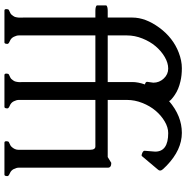

<svg xmlns="http://www.w3.org/2000/svg" viewBox="-7 -832 839 865"><g transform="rotate(90 412.5 -399.5)"><path d="M348.6 -642.6 352.5 -670.9Q352.5 -697.8 333.7 -717.8Q314.9 -737.8 289.1 -737.8Q263.2 -737.8 236.3 -721.9Q209.5 -706.1 188.2 -680.9Q167 -655.8 153.3 -621.3Q139.6 -586.9 139.6 -552.2V-465.3H349.6V-576.2Q349.6 -602.1 360.4 -632.8Q348.6 -635.7 348.6 -642.6ZM687.5 -465.3 713.9 -481.4Q735.4 -481.4 735.4 -466.3V-64.5Q735.4 -54.7 741.5 -42.2Q747.6 -29.8 760.5 -24.4Q773.4 -19 773.4 -13.7Q773.4 0 767.1 0H622.6Q616.2 0 616.2 -8.8Q616.2 -17.6 620.4 -20Q624.5 -22.5 630.6 -24.9Q636.7 -27.3 640.1 -30.8Q655.3 -45.9 655 -64.7Q654.8 -83.5 654.8 -85.4V-385.7Q654.8 -409.7 639.6 -409.7H430.2V-64.5Q430.2 -54.7 436.3 -42.2Q442.4 -29.8 455.3 -24.4Q468.3 -19 468.3 -13.7Q468.3 0 461.9 0H317.9Q311.5 0 311.5 -8.8Q311.5 -17.6 315.7 -20Q319.8 -22.5 325.9 -24.9Q332 -27.3 335.7 -31Q339.4 -34.7 342.3 -39.3Q345.2 -43.9 346.7 -47.1Q348.1 -50.3 348.9 -56.4Q349.6 -62.5 349.9 -64.7Q350.1 -66.9 349.9 -75Q349.6 -83 349.6 -85.4V-409.7H139.6V-64.5Q139.6 -54.7 145.8 -42.2Q151.9 -29.8 164.8 -24.4Q177.7 -19 177.7 -13.7Q177.7 0 171.4 0H27.3Q21 0 21 -8.8Q21 -17.6 25.1 -20Q29.3 -22.5 35.4 -24.9Q41.5 -27.3 45.2 -31Q48.8 -34.7 51.8 -39.3Q54.7 -43.9 56.2 -47.1Q57.6 -50.3 58.3 -56.4Q59.1 -62.5 59.3 -64.7Q59.6 -66.9 59.3 -75Q59.1 -83 59.1 -85.4V-409.7H29.3Q9.8 -409.7 4.4 -416V-459Q9.3 -465.3 29.3 -465.3H59.1V-576.2Q59.1 -635.7 104.7 -697.8Q150.4 -759.8 216.8 -785.2Q253.4 -799.3 286.9 -799.3Q320.3 -799.3 346.2 -793Q382.8 -784.7 408.2 -767.1Q433.6 -749.5 435.5 -741.7Q502.4 -799.3 578.6 -799.3Q654.8 -799.3 725.6 -731.4L741.7 -714.8Q754.4 -701.2 742.7 -689.9L683.1 -619.1Q679.7 -616.2 669.4 -620.8Q659.2 -625.5 659.2 -630.9L663.1 -679.2Q663.1 -737.8 579.6 -737.8Q553.7 -737.8 526.9 -721.9Q500 -706.1 478.8 -680.9Q457.5 -655.8 443.8 -621.3Q430.2 -586.9 430.2 -552.2V-465.3Z"/></g></svg>

Font: Della Respira
Style: Regular
Weight: 500
Version: Version 0.201